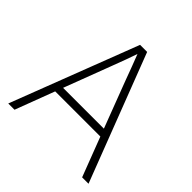

<svg xmlns="http://www.w3.org/2000/svg" viewBox="-183 -849 998 998"><g transform="rotate(45 316.0 -350.0)"><path d="M21 0 290 -700H342L611 0H564L481 -217H149L67 0ZM250 -483 165 -259H465L379 -485Q376 -493 365 -522Q354 -551 340.5 -588Q327 -625 314 -657Q305 -630 292 -594.5Q279 -559 267 -528Q255 -497 250 -483Z"/></g></svg>

Font: Readex Pro Light
Style: Regular
Weight: 300
Designer: Bonnie Shaver-Troup, Thomas Jockin
Foundry: Lexend
Version: Version 1.200; ttfautohint (v1.8.3)